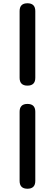

<svg xmlns="http://www.w3.org/2000/svg" viewBox="-20 -871 336 1175"><path d="M148 284Q100 284 100 236V25V-187Q100 -235 148 -235Q196 -235 196 -187V25V236Q196 284 148 284ZM148 -347Q100 -347 100 -395V-599V-803Q100 -851 148 -851Q196 -851 196 -803V-599V-395Q196 -347 148 -347Z"/></svg>

Font: GenSenRounded2 TW B
Style: Regular
Weight: 700
Version: Version 2.000;PS 2;hotconv 16.6.51;makeotf.lib2.5.65220 DEVE